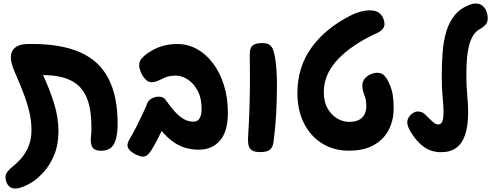

<svg xmlns="http://www.w3.org/2000/svg" viewBox="-20 -847 2797 1093"><path d="M649.6 -141.4Q649.6 -113.7 646.6 -89.6Q643.6 -65.6 638.6 -50.9Q628.9 -18.2 608.7 -3.6Q588.4 11.1 554.7 11.1Q522.4 11.1 509.5 -4.1Q496.6 -19.3 496.6 -51.6Q496.6 -53.8 496.7 -58.2Q496.8 -62.6 497.8 -68.9Q499 -81 499.7 -93.2Q500.4 -105.4 500.4 -121.6Q500.4 -229.6 472.3 -294.3Q444.1 -359.1 383.4 -388.9Q322.8 -418.8 224.8 -419.7Q262.3 -339.9 287.5 -259.4Q312.7 -179 312.7 -100.4Q312.7 -22.9 288.7 34.9Q264.7 92.7 229.1 131.9Q193.6 171.1 157.7 193.2Q138.7 204.9 112.9 215.5Q87.2 226.1 68 226.1Q46.9 226.1 34.3 215.4Q21.8 204.8 16.4 189.7Q11.1 174.6 11.1 161.1Q11.1 144.7 21.7 131Q32.3 117.3 56.4 97.4Q85.6 74.2 108.9 44.5Q132.3 14.8 145.8 -22.9Q159.2 -60.7 159.2 -107Q159.2 -160.9 145.6 -215.3Q132 -269.7 110.3 -325.3Q88.7 -380.9 63.9 -436.7Q55.8 -455.7 48.8 -478Q41.8 -500.3 41.8 -518.1Q41.8 -555.4 63.7 -574.1Q85.7 -592.7 119.4 -595.4Q129.2 -596.7 139.9 -596.7Q150.7 -596.7 162 -596.7Q330.2 -596.7 437.9 -548.4Q545.7 -500.2 597.6 -399.5Q649.6 -298.8 649.6 -141.4Z M1277.3 -205Q1277.3 -98.4 1232.1 -46.6Q1186.9 5.2 1112.1 5.2Q1060.9 5.2 1017.5 -11.5Q974.1 -28.2 933 -66.8Q891.9 -105.4 847.1 -170.8L939.7 -193.7Q928.8 -164.1 911.6 -126.1Q894.4 -88.1 875.7 -52.3Q857 -16.6 842 7.6Q830.1 26.2 819 35.4Q807.9 44.6 793 44.6Q781.1 44.6 760 35.7Q738.9 26.8 722.3 11.9Q705.8 -2.9 705.8 -19.9Q705.8 -27.4 708.6 -36Q711.3 -44.6 716.9 -53.9Q733.9 -81.6 753.1 -118.8Q772.3 -156.1 790.2 -194.4Q808 -232.7 819.7 -261.8Q827 -277.9 845.3 -287.2Q863.7 -296.6 882.7 -296.6Q909.2 -296.6 921.3 -280.4Q952.9 -235.2 979.3 -207.4Q1005.7 -179.6 1030.4 -167Q1055.1 -154.4 1081.4 -154.4Q1105 -154.4 1116.3 -173.4Q1127.7 -192.3 1127.7 -227.9Q1127.7 -288 1105.6 -329.9Q1083.4 -371.8 1049.5 -394.2Q1015.6 -416.7 979.3 -416.7Q953.7 -416.7 934.2 -410.7Q914.8 -404.8 895.1 -394.3Q863.6 -378.9 844.1 -378.9Q823.8 -378.9 807.4 -396.2Q791 -413.4 781.7 -436.1Q772.4 -458.7 772.4 -474.7Q772.4 -497 785.3 -512.8Q798.1 -528.7 817.7 -542.1Q858.9 -570.6 899.4 -583.5Q940 -596.4 990 -596.4Q1049.1 -596.4 1101 -567.9Q1152.9 -539.4 1192.4 -486.9Q1231.9 -434.4 1254.6 -362.8Q1277.3 -291.2 1277.3 -205Z M1546.9 -513.1Q1551.4 -485.3 1554 -445.5Q1556.6 -405.7 1556.6 -363.6Q1556.6 -283 1552.3 -201.9Q1548.1 -120.9 1537.1 -38.3Q1533.3 -9.2 1517.2 4.8Q1501.1 18.8 1461.8 18.8Q1430.8 18.8 1415.4 9.3Q1400 -0.2 1395.5 -17.3Q1391 -34.4 1391.8 -57.8Q1397.4 -146.7 1400.2 -234.4Q1402.9 -322.2 1402.9 -408Q1402.9 -439.2 1402.3 -475.2Q1401.7 -511.2 1401.7 -535.3Q1401.7 -558.1 1407.3 -572.7Q1412.9 -587.2 1428.8 -594.4Q1444.7 -601.7 1475.1 -601.7Q1502.2 -601.7 1516.2 -590.5Q1530.1 -579.3 1536.3 -559.3Q1542.6 -539.3 1546.9 -513.1Z M1673.1 -317.2Q1673.1 -464.7 1752.7 -575.3Q1832.2 -686 1977.8 -759.7Q2002.6 -772.6 2031.6 -780.3Q2060.7 -788.1 2083.7 -788.1Q2118 -788.1 2136.2 -774.9Q2154.3 -761.7 2161.6 -743.4Q2168.8 -725.1 2168.8 -710.7Q2168.8 -680.4 2130.2 -660.4Q2120.7 -655.7 2106.9 -649.9Q2093.2 -644.1 2084.8 -639.1Q1956.2 -572.3 1889.8 -493.9Q1823.3 -415.4 1823.3 -321.9Q1823.3 -266.9 1845.1 -229.3Q1866.9 -191.7 1899.8 -172.4Q1932.8 -153.2 1967.4 -153.2Q2001.9 -153.2 2023.4 -164.5Q2045 -175.8 2055.1 -196.2Q2065.2 -216.6 2065.2 -241.9Q2065.2 -263.9 2062.1 -279.4Q2058.9 -294.9 2051.2 -313.7Q2046.4 -326.6 2044.6 -338.8Q2042.7 -351.1 2042.7 -362.8Q2043.7 -384.6 2057 -400.2Q2070.3 -415.8 2089.9 -424.2Q2109.4 -432.6 2127.6 -432.6Q2152.4 -432.6 2167.3 -417.1Q2182.1 -401.7 2193.8 -376.1Q2210.1 -341.6 2215.6 -307.8Q2221 -274 2221 -230.4Q2221 -162.2 2192.6 -107.4Q2164.2 -52.7 2107.6 -20.9Q2051 10.8 1966.4 10.8Q1879.9 10.8 1813.8 -30.4Q1747.7 -71.6 1710.4 -145.3Q1673.1 -219.1 1673.1 -317.2Z M2490.9 19.3Q2435.3 19.3 2393.4 -10.4Q2351.4 -40.2 2316.6 -98.7Q2307.2 -114.8 2302.8 -127.2Q2298.4 -139.7 2298.4 -149.8Q2298.4 -165.8 2307.6 -180.1Q2316.8 -194.4 2330.8 -203.4Q2344.8 -212.4 2358.2 -212.4Q2371.1 -212.4 2383.5 -207.2Q2395.9 -202 2413.8 -181.9Q2427.8 -167.4 2443.9 -153Q2460.1 -138.6 2474.6 -138.6Q2485.7 -138.6 2492.2 -146.1Q2498.8 -153.6 2501.9 -169.7Q2505 -185.8 2505 -211Q2505 -244.1 2499.8 -294.1Q2494.7 -344 2494.7 -412.6Q2494.7 -483.4 2499.7 -548.4Q2504.7 -613.4 2520.8 -667.8Q2536.9 -722.1 2569.4 -761.6Q2601.9 -801.1 2656.7 -821Q2673.1 -827.1 2686.6 -827.1Q2712.2 -827.1 2727.7 -813.4Q2743.2 -799.7 2749.9 -780.6Q2756.7 -761.6 2756.7 -745.1Q2756.7 -719 2743.2 -705.3Q2729.7 -691.7 2714.6 -683Q2688.2 -669.7 2672.4 -643.1Q2656.7 -616.6 2648.4 -580.9Q2640.1 -545.2 2637.4 -502.3Q2634.7 -459.3 2634.7 -413Q2634.7 -363.3 2639.8 -306.7Q2645 -250 2645 -208.2Q2645 -133.2 2628.7 -82.4Q2612.3 -31.7 2578.3 -6.2Q2544.3 19.3 2490.9 19.3Z"/></svg>

Font: Playpen Sans Hebrew
Style: Regular
Weight: 400
Designer: Tom Grace, Laura Meseguer, Veronika Burian, José Scaglione
Foundry: TypeTogether
Version: Version 2.000